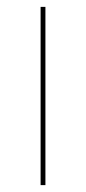

<svg xmlns="http://www.w3.org/2000/svg" viewBox="-20 -538 250 558"><path d="M112 0H98V-518H112Z"/></svg>

Font: Fira Sans Compressed Hair
Style: Regular
Weight: 100
Width: 1
Designer: bBox Type GmbH & Carrois Corporate GbR & Edenspiekermann AG
Foundry: bBox Type GmbH & Carrois Corporate GbR & Edenspiekermann AG
Version: Version 4.301